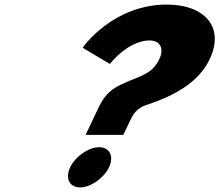

<svg xmlns="http://www.w3.org/2000/svg" viewBox="-20 -820 960 840"><path d="M286.9 -88C264.1 -40 284.1 0 330.1 0C376.1 0 434.1 -40 456.9 -88C479.8 -136 459.8 -176 413.8 -176C367.8 -176 309.8 -136 286.9 -88ZM460.7 -540C494.5 -583 562.8 -643 634.8 -643C679.8 -643 699.7 -609 676.8 -561C643.1 -490 584.6 -487 505.1 -448C446.3 -419 427.2 -383 406.3 -339L354.5 -230H519.5L546.1 -286C561.8 -319 576.1 -347 623.5 -362C749.3 -403 850.8 -463 897.4 -561C964.5 -702 874.1 -800 710.5 -800C474.7 -800 344.2 -616 341.8 -611Z"/></svg>

Font: Hussar
Style: BdSuprExtOblFive
Weight: 700
Foundry: Cannot Into Space Fonts
Version: Version 2.00